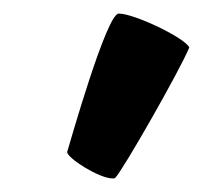

<svg xmlns="http://www.w3.org/2000/svg" viewBox="-20 -717 299 283"><path d="M259 -647C253 -661 178 -697 155 -697C137 -697 83 -506 79 -493C79 -484 126 -454 146 -454C147 -454 149 -454 150 -455C161 -466 245 -613 259 -647Z"/></svg>

Font: Yesteryear
Style: Regular
Weight: 400
Designer: Astigmatic (AOETI)
Foundry: Astigmatic (AOETI)
Version: Version 1.000